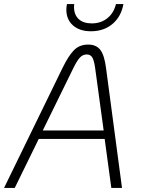

<svg xmlns="http://www.w3.org/2000/svg" viewBox="-29 -932 699 952"><path d="M490 -243H163L44 0H-9L280 -593Q310 -655 337.5 -683Q365 -711 408 -711Q449 -711 469 -684Q489 -657 497 -593L576 0H523ZM485 -285 443 -593Q438 -631 429 -646.5Q420 -662 401 -662Q382 -662 367.5 -647Q353 -632 334 -593L183 -285ZM300 -884Q300 -897 303 -912H339L338 -898Q338 -859 361 -837.5Q384 -816 426 -816Q471 -816 503 -841.5Q535 -867 546 -912H583Q572 -850 529 -813.5Q486 -777 422 -777Q366 -777 333 -806Q300 -835 300 -884Z"/></svg>

Font: KoHo Light
Style: Italic
Weight: 300
Italic angle: -10°
Version: Version 1.000; ttfautohint (v1.6)